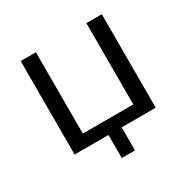

<svg xmlns="http://www.w3.org/2000/svg" viewBox="-152 -682 948 959"><g transform="rotate(-30 322.0 -203.0)"><path d="M283.2 132.8V0H87.9V-539.1H175.8V-70.3H466.8V-539.1H555.7V0H359.4V132.8Z"/></g></svg>

Font: Min Sans
Style: Regular
Weight: 400
Designer: Jinseong-Kim, NotoSansCJK, Nunito
Foundry: Jinseong-Kim
Version: Version 1.400;Glyphs 3.1.2 (3151)